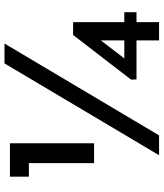

<svg xmlns="http://www.w3.org/2000/svg" viewBox="43 -768 725 851"><g transform="rotate(-90 405.5 -342.5)"><path d="M638 -685 231 0H143L550 -685ZM48 -661H196V-288H108V-577H48ZM777 -154V-100H733V0H652V-100H479L478 -124L676 -381H733V-154ZM572 -154H652V-258Z"/></g></svg>

Font: Synthetic
Style: Regular
Weight: 400
Designer: Santiago Orozco
Foundry: Typemade
Version: Version 2.000; ttfautohint (v1.8.4.7-5d5b)